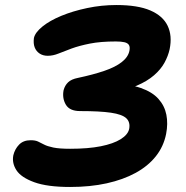

<svg xmlns="http://www.w3.org/2000/svg" viewBox="-20 -732 740 764"><path d="M259 12Q168 12 116 -7Q64 -26 45.5 -54.5Q27 -83 33 -114Q39 -139 56 -156.5Q73 -174 102 -174Q120 -174 131 -169Q142 -164 155 -157Q168 -150 192 -145Q216 -140 259 -140Q331 -140 381 -150Q431 -160 460 -178Q489 -196 494 -219Q499 -246 482.5 -261.5Q466 -277 421.5 -283.5Q377 -290 299 -290Q257 -290 242 -315.5Q227 -341 233 -373Q238 -392 251 -404.5Q264 -417 290 -422Q351 -435 395 -450Q439 -465 464.5 -485Q490 -505 495 -530Q498 -545 493 -553Q488 -561 475 -564Q462 -567 441 -567Q380 -567 337.5 -558.5Q295 -550 265 -539Q235 -528 213 -519Q191 -510 170 -510Q151 -510 137.5 -519Q124 -528 118 -543.5Q112 -559 115 -581Q120 -603 149 -626.5Q178 -650 224 -669Q270 -688 327 -700Q384 -712 443 -712Q528 -712 578 -690.5Q628 -669 647 -629.5Q666 -590 655 -536Q649 -509 634.5 -482.5Q620 -456 593 -432.5Q566 -409 524 -391Q482 -373 422 -364L425 -398Q494 -398 540 -382Q586 -366 610.5 -338.5Q635 -311 642 -275.5Q649 -240 641 -199Q631 -149 600 -110Q569 -71 519.5 -44Q470 -17 404.5 -2.5Q339 12 259 12Z"/></svg>

Font: Shantell Sans
Style: Bold Italic
Weight: 700
Italic angle: -11°
Designer: Stephen Nixon, Anya Danilova, Shantell Martin
Foundry: Arrow Type
Version: Version 1.011;[c5ecc13dd]